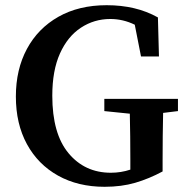

<svg xmlns="http://www.w3.org/2000/svg" viewBox="-20 -701 719 738"><path d="M382 17Q280 17 203 -26Q126 -69 83.5 -147Q41 -225 41 -330Q41 -434 83.5 -513Q126 -592 204.5 -636.5Q283 -681 390 -681Q446 -681 495 -669.5Q544 -658 587 -634L591 -484H522L498 -606Q453 -628 404 -628Q342 -628 291 -594.5Q240 -561 210.5 -495.5Q181 -430 181 -333Q181 -187 243.5 -112Q306 -37 406 -37Q445 -37 481 -49V-87Q481 -131 480.5 -175.5Q480 -220 479 -264L381 -274V-321H664V-274L607 -267Q606 -222 605.5 -177Q605 -132 605 -85V-42Q553 -14 500 1.5Q447 17 382 17Z"/></svg>

Font: Source Serif 4 Semibold
Style: Regular
Weight: 600
Designer: Frank Grießhammer
Foundry: Adobe
Version: Version 4.005;hotconv 1.1.0;makeotfexe 2.6.0